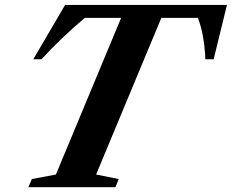

<svg xmlns="http://www.w3.org/2000/svg" viewBox="-20 -782 968 802"><path d="M98.5 0 113 -34 213.5 -53 486 -707.5H334.5Q286 -667 238 -621Q190 -575 153.5 -534.5H119L252 -761.5H928L872.5 -534.5H837.5Q837.5 -541 837.2 -547.5Q837 -554 836.5 -559.5Q834 -596.5 826.8 -635Q819.5 -673.5 806.5 -707.5H654L381.5 -53L476 -34L462 0Z"/></svg>

Font: Libre Caslon Text
Style: Italic
Weight: 400
Italic angle: -22.583°
Designer: Pablo Impallari, Rodrigo Fuenzalida, Katja Schimmel
Foundry: Pablo Impallari, Rodrigo Fuenzalida
Version: Version 2.000